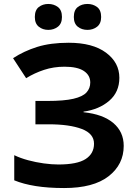

<svg xmlns="http://www.w3.org/2000/svg" viewBox="-20 -940 688 970"><path d="M583 -547Q583 -475 532 -431Q481 -387 402 -376V-373Q500 -363 552.5 -318.5Q605 -274 605 -203Q605 -109 528.5 -49.5Q452 10 304 10Q223 10 160.5 0Q98 -10 52 -29V-156Q83 -141 122 -130.5Q161 -120 201 -114.5Q241 -109 275 -109Q370 -109 412.5 -136.5Q455 -164 455 -214Q455 -265 393 -288.5Q331 -312 226 -312H159V-430H219Q304 -430 351 -441Q398 -452 417 -473Q436 -494 436 -523Q436 -560 403.5 -581.5Q371 -603 306 -603Q251 -603 202.5 -587Q154 -571 112 -545L46 -646Q101 -682 168 -703Q235 -724 327 -724Q448 -724 515.5 -674Q583 -624 583 -547ZM156 -854Q156 -889 176 -904.5Q196 -920 224 -920Q252 -920 272.5 -904.5Q293 -889 293 -854Q293 -821 272.5 -805Q252 -789 224 -789Q196 -789 176 -805Q156 -821 156 -854ZM353 -854Q353 -889 373 -904.5Q393 -920 422 -920Q450 -920 470.5 -904.5Q491 -889 491 -854Q491 -821 470.5 -805Q450 -789 422 -789Q393 -789 373 -805Q353 -821 353 -854Z"/></svg>

Font: Noto IKEA Simplified Chinese
Style: Bold
Weight: 700
Designer: Monotype Design Team
Foundry: Monotype Imaging Inc.
Version: Version 1.100